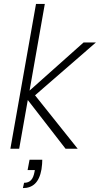

<svg xmlns="http://www.w3.org/2000/svg" viewBox="-20 -760 510 981"><path d="M33 0H78L122 -249L315 0H377L159 -273L470 -543H407L131 -297L209 -740H164ZM97 201C146 201 180 174 192 105C195 85 196 69 196 56H131L121 109H158L156 120C149 156 134 174 103 174Z"/></svg>

Font: Momo Neue ExtLt
Style: Italic
Weight: 200
Italic angle: -10°
Designer: Ninad Kale (Devanagari), Jonny Pinhorn (Latin)
Foundry: Indian Type Foundry
Version: 4.004